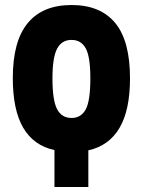

<svg xmlns="http://www.w3.org/2000/svg" viewBox="-20 -745 570 765"><path d="M197 -147Q114 -165 72.5 -236Q31 -307 31 -434Q31 -581 90.5 -653Q150 -725 265 -725Q380 -725 439 -653.5Q498 -582 498 -433Q498 -306 456 -235Q414 -164 332 -146V0H197ZM265 -275Q303 -275 321.5 -309Q340 -343 340 -433Q340 -519 321.5 -552.5Q303 -586 265 -586Q226 -586 207.5 -551Q189 -516 189 -433Q189 -345 207.5 -310Q226 -275 265 -275Z"/></svg>

Font: Noto Sans Mono Condensed Black
Style: Regular
Weight: 900
Width: 3
Designer: Monotype Design Team
Foundry: Monotype Imaging Inc.
Version: Version 2.014